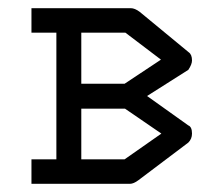

<svg xmlns="http://www.w3.org/2000/svg" viewBox="-20 -499 532 470"><path d="M118 -109V-419H57V-479H300Q310 -479 322 -470L442 -371Q450 -365.5 450 -351Q450 -341.5 441 -328L340 -264L441 -192Q450 -188.5 450 -172Q450 -159 441 -150L319 -58Q307 -49 298 -49H57V-109ZM286 -233H179V-109H285L375 -172ZM285 -294 374 -353 287 -419H179V-294Z"/></svg>

Font: IBM 3270 Semi-Condensed
Style: Condensed
Weight: 400
Monospace: yes
Version: Version 2.3.1